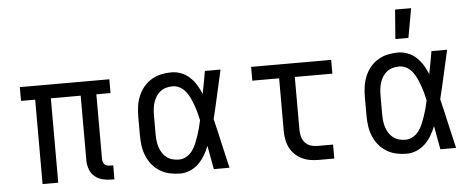

<svg xmlns="http://www.w3.org/2000/svg" viewBox="-50 -880 2501 1013"><g transform="rotate(-5 1200.0 -373.5)"><path d="M518 8H501Q477 8 454 2Q431 -4 413 -19.5Q395 -35 387 -58Q379 -81 379 -104V-447H221V0H138V-447H63V-520H537V-447H462V-104Q462 -97 464.5 -89Q467 -81 472.5 -75.5Q478 -70 485.5 -68Q493 -66 501 -66H518Z M866 8Q838 8 811 2Q784 -4 760 -18.5Q736 -33 718.5 -54.5Q701 -76 690.5 -101.5Q680 -127 676 -154.5Q672 -182 672 -210V-310Q672 -338 676 -365.5Q680 -393 690.5 -418.5Q701 -444 718.5 -465.5Q736 -487 760 -501.5Q784 -516 811 -522Q838 -528 866 -528Q893 -528 918.5 -518Q944 -508 963.5 -489.5Q983 -471 997 -448Q1011 -425 1021 -400Q1027 -430 1032.5 -460Q1038 -490 1043 -520H1126Q1111 -456 1097 -391.5Q1083 -327 1067 -263Q1083 -198 1097.5 -132Q1112 -66 1128 0H1045Q1039 -31 1033.5 -62Q1028 -93 1022 -125Q1012 -99 998 -75.5Q984 -52 964.5 -33Q945 -14 919 -3Q893 8 866 8ZM866 -66Q887 -66 906 -77Q925 -88 937.5 -105Q950 -122 958 -141.5Q966 -161 973 -181.5Q980 -202 985.5 -222.5Q991 -243 995 -263Q991 -283 985.5 -303Q980 -323 973 -342.5Q966 -362 957.5 -381Q949 -400 936.5 -416.5Q924 -433 905.5 -443.5Q887 -454 866 -454Q849 -454 832 -449.5Q815 -445 801.5 -434.5Q788 -424 778.5 -409Q769 -394 764 -378Q759 -362 757 -344.5Q755 -327 755 -310V-210Q755 -193 757 -175.5Q759 -158 764 -142Q769 -126 778.5 -111Q788 -96 801.5 -85.5Q815 -75 832 -70.5Q849 -66 866 -66Z M1683 0H1599Q1577 0 1554 -4Q1531 -8 1511 -18Q1491 -28 1474.5 -44Q1458 -60 1448 -80.5Q1438 -101 1434 -123.5Q1430 -146 1430 -169V-447H1288V-520H1712V-447H1513V-169Q1513 -150 1517.5 -132Q1522 -114 1534 -100Q1546 -86 1563.5 -80Q1581 -74 1599 -74H1683Z M2066 8Q2038 8 2011 2Q1984 -4 1960 -18.5Q1936 -33 1918.5 -54.5Q1901 -76 1890.5 -101.5Q1880 -127 1876 -154.5Q1872 -182 1872 -210V-310Q1872 -338 1876 -365.5Q1880 -393 1890.5 -418.5Q1901 -444 1918.5 -465.5Q1936 -487 1960 -501.5Q1984 -516 2011 -522Q2038 -528 2066 -528Q2093 -528 2118.5 -518Q2144 -508 2163.5 -489.5Q2183 -471 2197 -448Q2211 -425 2221 -400Q2227 -430 2232.5 -460Q2238 -490 2243 -520H2326Q2311 -456 2297 -391.5Q2283 -327 2267 -263Q2283 -198 2297.5 -132Q2312 -66 2328 0H2245Q2239 -31 2233.5 -62Q2228 -93 2222 -125Q2212 -99 2198 -75.5Q2184 -52 2164.5 -33Q2145 -14 2119 -3Q2093 8 2066 8ZM2066 -66Q2087 -66 2106 -77Q2125 -88 2137.5 -105Q2150 -122 2158 -141.5Q2166 -161 2173 -181.5Q2180 -202 2185.5 -222.5Q2191 -243 2195 -263Q2191 -283 2185.5 -303Q2180 -323 2173 -342.5Q2166 -362 2157.5 -381Q2149 -400 2136.5 -416.5Q2124 -433 2105.5 -443.5Q2087 -454 2066 -454Q2049 -454 2032 -449.5Q2015 -445 2001.5 -434.5Q1988 -424 1978.5 -409Q1969 -394 1964 -378Q1959 -362 1957 -344.5Q1955 -327 1955 -310V-210Q1955 -193 1957 -175.5Q1959 -158 1964 -142Q1969 -126 1978.5 -111Q1988 -96 2001.5 -85.5Q2015 -75 2032 -70.5Q2049 -66 2066 -66ZM2059 -600 2071 -755H2156L2128 -600Z"/></g></svg>

Font: R Plex Mono
Style: Regular
Weight: 400
Monospace: yes
Designer: Belleve Invis
Foundry: Belleve Invis
Version: Version 31.8.0